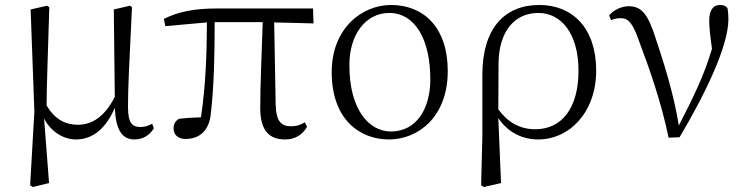

<svg xmlns="http://www.w3.org/2000/svg" viewBox="-20 -546 2999 771"><path d="M285 14C353 14 406 -31 441 -113C445 -24 470 14 520 14C557 14 583 -6 598 -31L591 -49C577 -42 564 -36 545 -36C511 -36 494 -51 494 -117C494 -198 499 -288 510 -517L502 -523L437 -508L441 -157C402 -81 353 -45 293 -45C244 -45 201 -65 167 -123C168 -219 172 -317 178 -517L169 -523L103 -508L118 -98L101 198L112 205L177 189L157 -70C185 -16 236 14 285 14Z M1125 14C1165 14 1195 -5 1213 -37L1204 -55C1188 -45 1173 -39 1148 -39C1110 -39 1089 -58 1087 -125L1081 -456L1239 -452L1237 -512H852C759 -512 696 -499 638 -470L644 -441L811 -456C810 -335 807 -208 787 -75C752 -74 724 -72 699 -69C684 -60 677 -49 677 -30C677 -6 694 12 725 12C781 12 821 -21 827 -93C840 -208 842 -335 842 -457H1035C1031 -329 1025 -204 1025 -113C1025 -20 1062 14 1125 14Z M1542 14C1656 14 1778 -73 1778 -261C1778 -435 1682 -526 1550 -526C1436 -526 1312 -435 1312 -256C1312 -68 1423 14 1542 14ZM1550 -18C1464 -18 1383 -102 1383 -285C1383 -408 1449 -494 1543 -494C1646 -494 1708 -389 1708 -227C1708 -109 1652 -18 1550 -18Z M1912 198 1923 205 1992 189 1981 -72C2018 -16 2076 14 2141 14C2266 14 2374 -94 2374 -263C2374 -434 2278 -526 2146 -526C2006 -526 1917 -432 1917 -246V0ZM1981 -107 1982 -292C1983 -418 2045 -494 2142 -494C2233 -494 2303 -412 2303 -262C2303 -114 2238 -27 2129 -27C2066 -27 2017 -57 1981 -107Z M2665 7 2709 5C2808 -162 2905 -358 2905 -469C2905 -486 2904 -499 2901 -514C2894 -522 2886 -526 2872 -526C2843 -526 2828 -505 2828 -462C2828 -436 2832 -401 2839 -350C2805 -236 2764 -156 2706 -42C2686 -166 2648 -287 2613 -392C2583 -486 2558 -521 2505 -521C2477 -521 2445 -507 2426 -484L2434 -465C2444 -470 2457 -473 2473 -473C2504 -473 2522 -452 2548 -376C2589 -267 2634 -140 2665 7Z"/></svg>

Font: Noto Serif CJK SC Light
Style: Regular
Weight: 300
Designer: Ryoko NISHIZUKA 西塚涼子 (kana & ideographs); Frank Grießhammer (Latin, Greek & Cyrillic); Wenlong ZHANG 张文龙 (bopomofo); San
Foundry: Adobe
Version: Version 2.001;hotconv 1.1.0;makeotfexe 2.6.0